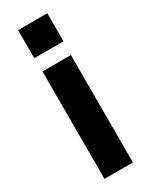

<svg xmlns="http://www.w3.org/2000/svg" viewBox="-197 -793 660 836"><g transform="rotate(-30 133.0 -374.5)"><path d="M204 -540V0H61V-540ZM206 -749V-608H59V-749Z"/></g></svg>

Font: Pathway Extreme Condensed
Style: Bold
Weight: 700
Width: 3
Version: Version 1.001;gftools[0.9.26]